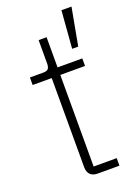

<svg xmlns="http://www.w3.org/2000/svg" viewBox="-143 -803 610 861"><g transform="rotate(-20 162.0 -372.0)"><path d="M281 -565H252L266 -744H314ZM169 0Q145 0 133 -12.5Q121 -25 121 -48V-473H30V-509H94Q111 -509 117.5 -516.5Q124 -524 124 -542V-653H162V-509H280V-473H162V-36H272V0Z"/></g></svg>

Font: Anuphan ExtraLight
Style: Regular
Weight: 200
Designer: Cadson Demak
Version: Version 3.001